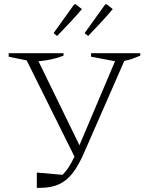

<svg xmlns="http://www.w3.org/2000/svg" viewBox="-20 -902 718 928"><path d="M158 6V-68L282 -57Q297 -71 310.5 -91.5Q324 -112 340 -145L109 -610L22 -628V-645H287V-633Q235 -612 166 -606L364 -200L536 -606L420 -628V-645H658V-633Q636 -624 618.5 -617.5Q601 -611 581 -608L387 -165Q362 -107 334 -69Q306 -31 267.5 -12.5Q229 6 172 6Q168 6 164.5 6Q161 6 158 6ZM239 -742 338 -880 345 -882 376 -858Q348 -825 317.5 -792.5Q287 -760 256 -728ZM389 -742 488 -880 495 -882 525 -858Q497 -825 467 -792.5Q437 -760 406 -728Z"/></svg>

Font: Piazzolla ExtraLight
Style: Regular
Weight: 200
Designer: Juan Pablo del Peral
Foundry: Huerta Tipografica
Version: Version 1.330